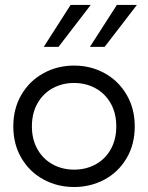

<svg xmlns="http://www.w3.org/2000/svg" viewBox="-20 -751 603 782"><path d="M34.2 -236.3Q34.2 -308.6 67.1 -365Q100.1 -421.4 156.7 -452.6Q213.4 -483.9 281.7 -483.9Q350.1 -483.9 406.5 -452.6Q462.9 -421.4 495.8 -365Q528.8 -308.6 528.8 -236.3Q528.8 -162.6 495.4 -106.2Q461.9 -49.8 405.3 -19.5Q348.6 10.7 281.7 10.7Q213.9 10.7 157.2 -20Q100.6 -50.8 67.4 -106.9Q34.2 -163.1 34.2 -236.3ZM281.7 -60.1Q330.1 -60.1 369.1 -81.3Q408.2 -102.5 430.9 -142.6Q453.6 -182.6 453.6 -236.3Q453.6 -290 430.9 -330.1Q408.2 -370.1 368.9 -391.6Q329.6 -413.1 281.7 -413.1Q233.9 -413.1 194.8 -391.8Q155.8 -370.6 132.8 -330.3Q109.9 -290 109.9 -236.3Q109.9 -183.1 132.6 -143.1Q155.3 -103 194.6 -81.5Q233.9 -60.1 281.7 -60.1ZM456.1 -731H537.6L406.2 -560.1H346.2ZM267.6 -731H349.6L218.3 -560.1H158.2Z"/></svg>

Font: Glacial Indifference
Style: Regular
Weight: 400
Designer: Alfredo Marco Pradil
Foundry: Alfredo Marco Pradil
Version: Version 1.312